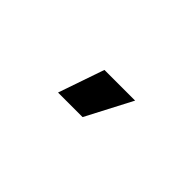

<svg xmlns="http://www.w3.org/2000/svg" viewBox="-12 -859 354 354"><g transform="rotate(45 165.0 -682.0)"><path d="M111 -637H175L222 -727H142Z"/></g></svg>

Font: League Gothic Condensed
Style: Regular
Weight: 400
Width: 3
Designer: The League of Moveable Type
Version: Version 1.600; ttfautohint (v1.8.3)